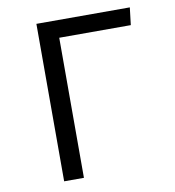

<svg xmlns="http://www.w3.org/2000/svg" viewBox="-80 -777 775 848"><g transform="rotate(-10 307.5 -353.0)"><path d="M558.5 -706.2 549.2 -628.2H228.2V0H139.5V-706.2Z"/></g></svg>

Font: FiraCode Nerd Font
Style: Regular
Weight: 400
Designer: Carrois Corporate, Edenspiekermann AG, Nikita Prokopov
Foundry: Carrois Corporate, Edenspiekermann AG, Nikita Prokopov
Version: Version 6.002;Nerd Fonts 3.4.0